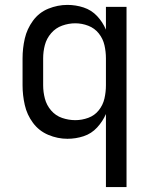

<svg xmlns="http://www.w3.org/2000/svg" viewBox="-20 -558 616 783"><path d="M412 205H496V-530H412V-437Q399 -468 376 -492.5Q353 -517 321 -527.5Q289 -538 255 -538Q215 -538 177 -522.5Q139 -507 114.5 -473.5Q90 -440 81 -400.5Q72 -361 72 -320V-210Q72 -170 81 -130Q90 -90 114.5 -57Q139 -24 177 -8Q215 8 255 8Q289 8 321 -2.5Q353 -13 376 -38Q399 -63 412 -93ZM287 -68Q260 -68 233.5 -77Q207 -86 188.5 -107.5Q170 -129 163 -156Q156 -183 156 -210V-320Q156 -348 163 -374.5Q170 -401 188.5 -422.5Q207 -444 233.5 -453.5Q260 -463 287 -463Q314 -463 340 -453Q366 -443 383 -421.5Q400 -400 406 -373.5Q412 -347 412 -320V-210Q412 -183 406 -156.5Q400 -130 383 -108.5Q366 -87 340 -77.5Q314 -68 287 -68Z"/></svg>

Font: Iosevka SS01 Extended
Style: Regular
Weight: 400
Width: 7
Monospace: yes
Designer: Belleve Invis
Foundry: Belleve Invis
Version: Version 3.4.7; ttfautohint (v1.8.3)